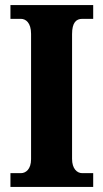

<svg xmlns="http://www.w3.org/2000/svg" viewBox="-20 -734 405 754"><path d="M21 0H346V-54H303C282 -54 263 -72 263 -110V-600C263 -645 279 -660 303 -660H346V-714H21V-660H62C81 -660 102 -645 102 -601V-109C102 -69 81 -54 62 -54H21Z"/></svg>

Font: Noto Serif Myanmar Condensed ExtraBold
Style: Regular
Weight: 800
Width: 3
Designer: Ben Mitchell and the Monotype Design Team
Foundry: Monotype Imaging Inc.
Version: Version 2.106